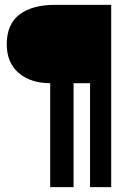

<svg xmlns="http://www.w3.org/2000/svg" viewBox="-20 -770 505 790"><path d="M186.5 -427.7Q106.4 -427.7 57.1 -469.7Q7.8 -511.7 7.8 -587.9Q7.8 -670.4 60.1 -710.2Q112.3 -750 206.5 -750H437.5V0H350.6V-427.7H282.7V0H186.5Z"/></svg>

Font: OswaldRegular
Style: Regular
Weight: 400
Designer: vernon adams
Foundry: vernon adams
Version: Version 1.000